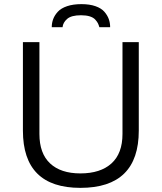

<svg xmlns="http://www.w3.org/2000/svg" viewBox="-20 -888 775 920"><path d="M228 -757.8Q228 -778.3 234.9 -796.6Q241.7 -814.9 257.1 -831.8Q272.5 -848.6 301.5 -858.4Q330.6 -868.2 370.1 -868.2Q409.2 -868.2 437.3 -858.4Q465.3 -848.6 480 -831.8Q494.6 -814.9 501.2 -796.6Q507.8 -778.3 507.8 -757.8H456.1Q453.1 -768.6 449.2 -776.4Q445.3 -784.2 436.3 -794.2Q427.2 -804.2 409.9 -809.6Q392.6 -814.9 368.2 -814.9Q321.8 -814.9 301.8 -797.4Q281.7 -779.8 279.8 -757.8ZM365.2 12.2Q89.8 12.2 89.8 -262.2V-686H168.9V-246.1Q168.9 -152.8 220 -105Q271 -57.1 365.2 -57.1Q461.4 -57.1 514.2 -105Q566.9 -152.8 566.9 -246.1V-686H645V-262.2Q645 12.2 365.2 12.2Z"/></svg>

Font: Archivo Light
Style: Regular
Weight: 300
Designer: Hector Gatti
Foundry: Omnibus-Type
Version: Version 2.001